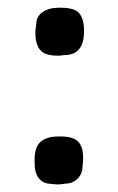

<svg xmlns="http://www.w3.org/2000/svg" viewBox="-20 -487 308 501"><path d="M133.3 -466.8H140.1Q174.8 -466.8 187 -452.1Q199.2 -437.5 199.2 -407.7V-405.3Q199.2 -343.3 148.4 -343.3L135.7 -341.8H128.9Q97.2 -341.8 84.7 -356.7Q72.3 -371.6 72.3 -401.4V-403.3L73.2 -414.1L74.7 -424.3Q74.7 -443.8 90.8 -455.3Q106.9 -466.8 133.3 -466.8ZM196.3 -62 195.3 -51.8Q195.3 -33.7 182.4 -20.8Q169.4 -7.8 149.9 -7.8Q146 -6.8 143.6 -6.8L134.8 -5.9H126L124 -6.3H119.6Q115.7 -7.3 113.3 -7.3Q93.3 -7.3 81.8 -21.2Q70.3 -35.2 70.3 -61.5V-70.3Q70.3 -104 86.4 -117.4Q102.5 -130.9 132.3 -130.9H138.7Q170.4 -130.9 183.6 -117.7Q196.8 -104.5 196.8 -77.1V-64.5Z"/></svg>

Font: Averia Libre
Style: Regular
Weight: 400
Version: Version 1.002